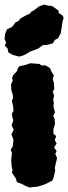

<svg xmlns="http://www.w3.org/2000/svg" viewBox="-25 -797 299 841"><path d="M45 -14 27 -41 30 -51 26 -69 24 -97 26 -113 27 -127 22 -142 31 -156 34 -186 25 -208 35 -229 26 -248 33 -269 29 -285 27 -299 34 -311 33 -328 27 -356 32 -367 31 -383 25 -400 23 -427 31 -445 28 -454 32 -467 49 -485 54 -500 62 -508 78 -510 108 -520 148 -517 157 -510 173 -511 194 -499 201 -482 211 -466 206 -451 211 -434 213 -406 206 -397 212 -377 208 -362 211 -346 209 -331 216 -304 208 -290 214 -277 216 -256 213 -244 209 -232V-211L221 -201L215 -183L223 -169L212 -151L223 -135L217 -123L225 -105L222 -92L215 -62L217 -51L210 -20L204 -6L181 6L162 14L137 21L103 24L86 17L69 8L49 1ZM60 -549 32 -556 12 -567 8 -585 -4 -597 2 -611 -5 -625 -3 -648 6 -669 28 -679 43 -699 53 -703 66 -717 91 -731 107 -738 110 -744 127 -754 146 -769 169 -777 186 -772 203 -771 232 -750V-741L250 -728L254 -718L249 -704L245 -675L241 -651L229 -629L215 -622L207 -607L178 -600H164L142 -584L107 -571L81 -556Z"/></svg>

Font: Winky Rough ExtraBold
Style: Regular
Weight: 800
Designer: Simon Atzbach
Foundry: typofactur
Version: Version 1.206; ttfautohint (v1.8.4.7-5d5b)